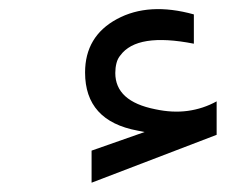

<svg xmlns="http://www.w3.org/2000/svg" viewBox="-20 -395 540 413"><path d="M177 -2V-71L291 -111L276 -114Q163 -135 163 -239Q163 -317 231.5 -354Q300 -391 397 -364V-301Q275 -325 239 -276Q233 -269 230.5 -259Q228 -249 228 -238Q228 -177 314 -160Q351 -152 384 -156.5Q417 -161 446 -177V-105Z"/></svg>

Font: Vazir Code FD
Style: Code-FD
Weight: 400
Foundry: DejaVu fonts team - Redesigned by Saber Rastikerdar
Version: Version 1.1.2